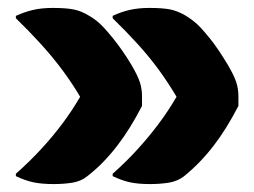

<svg xmlns="http://www.w3.org/2000/svg" viewBox="-20 -542 640 484"><path d="M264 -496V-502Q285 -512 307 -517Q329 -522 356 -522Q391 -522 410 -518Q429 -514 449 -502Q457 -497 467 -489.5Q477 -482 487 -471Q497 -460 508 -446.5Q519 -433 530.5 -416Q542 -399 554 -379Q570 -352 575.5 -335Q581 -318 581 -299Q581 -293 581 -287Q581 -281 581 -275Q566 -246 550.5 -221Q535 -196 518 -174Q501 -152 482.5 -133Q464 -114 443 -97Q427 -85 405.5 -81.5Q384 -78 358 -78Q328 -78 307.5 -82.5Q287 -87 264 -98V-104Q299 -135 327.5 -166.5Q356 -198 380 -230Q404 -262 425 -298Q405 -332 381 -365Q357 -398 327.5 -430.5Q298 -463 264 -496ZM20 -496V-502Q42 -512 63.5 -517Q85 -522 113 -522Q147 -522 166.5 -518Q186 -514 205 -502Q214 -497 223.5 -489.5Q233 -482 243 -471Q253 -460 264 -446.5Q275 -433 287 -416Q299 -399 311 -379Q327 -352 332.5 -335Q338 -318 338 -299Q338 -293 338 -287Q338 -281 338 -275Q323 -246 307.5 -221Q292 -196 275 -174Q258 -152 239.5 -133Q221 -114 199 -97Q184 -85 162.5 -81.5Q141 -78 115 -78Q85 -78 64 -82.5Q43 -87 20 -98V-104Q55 -135 84 -166.5Q113 -198 137 -230Q161 -262 182 -298Q162 -332 137.5 -365Q113 -398 83.5 -430.5Q54 -463 20 -496Z"/></svg>

Font: Recursive Monospace Casual Black
Style: Regular
Weight: 900
Version: Version 1.047